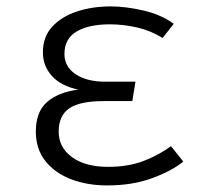

<svg xmlns="http://www.w3.org/2000/svg" viewBox="-20 -554 640 584"><path d="M382.5 -246.5H295Q223 -246.5 190.8 -224.5Q158.5 -202.5 158.5 -153.5Q158.5 -105.5 199 -76Q239.5 -46.5 309 -46.5Q369.5 -46.5 416.2 -64.2Q463 -82 500 -109.5L537.5 -62.5Q502.5 -34 442.5 -12Q382.5 10 306.5 10Q245 10 195.8 -9Q146.5 -28 117.8 -64.5Q89 -101 89 -153.5Q89 -214 123.2 -243.8Q157.5 -273.5 218 -281.5Q165.5 -292.5 138 -322.8Q110.5 -353 110.5 -395Q110.5 -442 138.8 -472.8Q167 -503.5 213.8 -519Q260.5 -534.5 316.5 -534.5Q362.5 -534.5 416.5 -522Q470.5 -509.5 508.5 -481.5L474.5 -438.5Q438.5 -461 396.8 -470.5Q355 -480 314.5 -480Q249.5 -480 212.8 -458Q176 -436 176 -390Q176 -351 210 -328.2Q244 -305.5 300.5 -305.5H392Z"/></svg>

Font: Fira Code Light Light
Style: Regular
Weight: 300
Monospace: yes
Version: Version 5.002